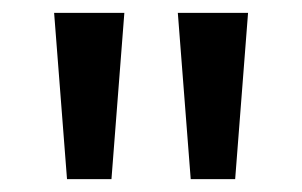

<svg xmlns="http://www.w3.org/2000/svg" viewBox="-20 -734 469 298"><path d="M173 -714 153 -456H84L64 -714ZM365 -714 345 -456H276L256 -714Z"/></svg>

Font: Noto Sans Lao Medium
Style: Regular
Weight: 500
Designer: Monotype Design Team
Foundry: Monotype Imaging Inc.
Version: Version 2.003; ttfautohint (v1.8.4.7-5d5b)